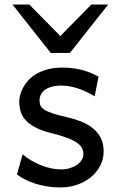

<svg xmlns="http://www.w3.org/2000/svg" viewBox="-20 -801 511 833"><path d="M390.6 -383.3Q378.4 -390.6 362.8 -398.7Q347.2 -406.7 328.9 -413.6Q310.5 -420.4 289.8 -425Q269 -429.7 246.6 -429.7Q219.7 -429.7 201.4 -423.8Q183.1 -418 172.1 -408.9Q161.1 -399.9 156.2 -388.4Q151.4 -377 151.4 -366.2Q151.4 -353.5 155.3 -343.8Q159.2 -334 171.6 -325.7Q184.1 -317.4 207 -309.6Q230 -301.8 268.6 -293Q301.8 -285.6 331.1 -274.2Q360.4 -262.7 382.3 -245.1Q404.3 -227.5 417 -202.9Q429.7 -178.2 429.7 -144Q429.7 -110.8 415 -82.5Q400.4 -54.2 375 -33Q349.6 -11.7 315.4 0.2Q281.2 12.2 241.7 12.2Q211.9 12.2 184.3 7.8Q156.7 3.4 132.6 -4.4Q108.4 -12.2 88.4 -22.5Q68.4 -32.7 53.7 -43.9L78.1 -131.8Q94.7 -117.2 115.5 -105Q136.2 -92.8 158.2 -84Q180.2 -75.2 202.4 -70.6Q224.6 -65.9 244.1 -65.9Q265.6 -65.9 283.4 -71.5Q301.3 -77.1 314.2 -86.2Q327.1 -95.2 334.5 -107.2Q341.8 -119.1 341.8 -131.8Q341.8 -145.5 336.2 -157.5Q330.6 -169.4 315.7 -180.4Q300.8 -191.4 274.7 -201.7Q248.5 -211.9 207.5 -222.2Q163.1 -232.9 135 -247.6Q106.9 -262.2 91.1 -279.8Q75.2 -297.4 69.3 -317.9Q63.5 -338.4 63.5 -361.3Q63.5 -372.6 67.1 -387.7Q70.8 -402.8 79.3 -419.2Q87.9 -435.5 101.8 -451.4Q115.7 -467.3 136.7 -479.7Q157.7 -492.2 186 -500Q214.4 -507.8 251.5 -507.8Q277.8 -507.8 301 -504.4Q324.2 -501 343.5 -495.4Q362.8 -489.7 378.9 -482.7Q395 -475.6 407.7 -468.8ZM107.4 -781.2 241.7 -644.5 376 -781.2H449.2L283.2 -571.3H200.2L34.2 -781.2Z"/></svg>

Font: Andika Eur
Style: Regular
Weight: 400
Designer: Victor Gaultney, Annie Olsen, Julie Remington, Don Collingsworth, Eric Hays, Becca Hirsbrunner
Foundry: SIL International
Version: Version 5.000